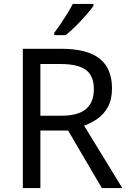

<svg xmlns="http://www.w3.org/2000/svg" viewBox="-20 -964 662 984"><path d="M294 -714Q427 -714 490.5 -663.5Q554 -613 554 -511Q554 -454 533 -416Q512 -378 479.5 -355.5Q447 -333 411 -320L607 0H502L329 -295H187V0H97V-714ZM289 -636H187V-371H294Q381 -371 421 -405.5Q461 -440 461 -507Q461 -577 419 -606.5Q377 -636 289 -636ZM459 -934Q447 -916 422 -887.5Q397 -859 368.5 -830.5Q340 -802 316 -784H258V-796Q273 -815 290.5 -841Q308 -867 325 -894.5Q342 -922 353 -944H459Z"/></svg>

Font: Noto Sans Carian
Style: Regular
Weight: 400
Designer: Monotype Design Team
Foundry: Monotype Imaging Inc.
Version: Version 2.002; ttfautohint (v1.8.4.7-5d5b)